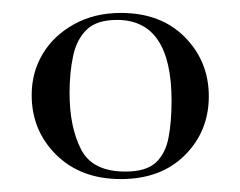

<svg xmlns="http://www.w3.org/2000/svg" viewBox="-20 -650 372 297"><path d="M167 -373Q105 -373 67 -410.5Q29 -448 29 -503Q29 -538 46 -566.5Q63 -595 94.5 -612.5Q126 -630 167 -630Q229 -630 266 -592.5Q303 -555 303 -501Q303 -447 266 -410Q229 -373 167 -373ZM174 -384.6Q205.9 -384.6 221 -398.5Q236 -412.4 240.7 -437.2Q245.4 -462 245.4 -494Q245.4 -619.2 161 -619.2Q129.9 -619.2 114.4 -604.4Q98.8 -589.6 93.2 -563.8Q87.6 -538 87.6 -506Q87.6 -454 105.2 -419.3Q122.7 -384.6 174 -384.6Z"/></svg>

Font: Cormorant Light
Style: Regular
Weight: 300
Designer: Christian Thalmann (Catharsis Fonts)
Foundry: Catharsis Fonts
Version: Version 4.000